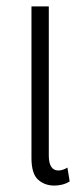

<svg xmlns="http://www.w3.org/2000/svg" viewBox="-20 -568 260 598"><path d="M149 10Q119 10 98.5 -8.5Q78 -27 78 -76V-548H132V-84Q132 -37 162 -37Q175 -37 190 -46L197 -3Q186 4 173.5 7Q161 10 149 10Z"/></svg>

Font: Noto Sans Thai ExtCond Light
Style: Regular
Weight: 300
Width: 2
Designer: Monotype Design Team
Foundry: Monotype Imaging Inc.
Version: Version 2.002; ttfautohint (v1.8.4.7-5d5b)